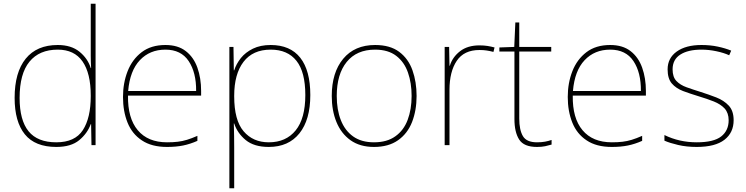

<svg xmlns="http://www.w3.org/2000/svg" viewBox="-20 -780 4010 1032"><path d="M282.7 9.8Q168.5 9.8 113.5 -58.1Q58.6 -126 58.6 -253.9Q58.6 -391.1 118.2 -464.6Q177.7 -538.1 290.5 -538.1Q362.8 -538.1 407.2 -502Q451.7 -465.8 467.8 -414.1H469.7Q468.8 -431.2 468.3 -447.8Q467.8 -464.4 467.8 -480.5V-759.8H493.7V0H471.7L469.7 -112.8H467.8Q449.7 -63 405.8 -26.6Q361.8 9.8 282.7 9.8ZM282.7 -15.1Q382.8 -15.1 425.3 -80.6Q467.8 -146 467.8 -263.2V-266.1Q467.8 -386.2 423.6 -449.7Q379.4 -513.2 290.5 -513.2Q191.4 -513.2 138.4 -448.5Q85.4 -383.8 85.4 -253.9Q85.4 -133.8 133.5 -74.5Q181.6 -15.1 282.7 -15.1Z M869.1 -538.1Q936.5 -538.1 978.5 -505.4Q1021 -472.7 1041 -416.3Q1061 -359.9 1061 -291V-266.1H668Q666 -145 720.5 -80.1Q774.9 -15.1 877.9 -15.1Q910.2 -15.1 935.3 -18.1Q960.4 -21 985.1 -28.6Q1009.8 -36.1 1041 -49.8V-22.9Q1002.9 -5.9 964.6 2Q926.3 9.8 877.9 9.8Q794.9 9.8 742.7 -25.4Q689.9 -60.1 665.5 -121.1Q641.1 -182.1 641.1 -258.8Q641.1 -334 666 -397.5Q690.9 -460.9 741.5 -499.5Q792 -538.1 869.1 -538.1ZM869.1 -513.2Q785.2 -513.2 731.7 -456.5Q678.2 -399.9 668.9 -291H1034.2Q1035.2 -390.1 994.1 -451.7Q953.1 -513.2 869.1 -513.2Z M1435.1 -538.1Q1540 -538.1 1594 -469.5Q1647.9 -400.9 1647.9 -269Q1647.9 -136.2 1589.4 -63.2Q1530.8 9.8 1424.8 9.8Q1345.7 9.8 1300.8 -27.1Q1255.9 -64 1238.8 -116.2H1236.8Q1237.8 -82 1238.3 -49.1Q1238.8 -16.1 1238.8 15.1V231.9H1212.9V-527.8H1234.9L1236.8 -401.9H1238.8Q1249.5 -436 1274.9 -468.3Q1299.8 -499 1339.8 -518.6Q1379.9 -538.1 1435.1 -538.1ZM1435.1 -513.2Q1338.9 -513.2 1288.8 -447.5Q1238.8 -381.8 1238.8 -265.1V-262.2Q1238.8 -133.8 1289.3 -74.5Q1339.8 -15.1 1424.8 -15.1Q1517.1 -15.1 1569.1 -79.1Q1621.1 -143.1 1621.1 -269Q1621.1 -393.1 1573.5 -453.1Q1525.9 -513.2 1435.1 -513.2Z M2219.2 -264.2Q2219.2 -187 2194.8 -124Q2170.4 -62 2119.4 -26.1Q2068.4 9.8 1990.2 9.8Q1914.6 9.8 1863.8 -26.4Q1813.5 -62.5 1788.3 -124.3Q1763.2 -186 1763.2 -264.2Q1763.2 -390.1 1824.7 -464.1Q1886.2 -538.1 1996.1 -538.1Q2076.7 -538.1 2125.5 -501.5Q2174.8 -464.8 2197 -402.3Q2219.2 -339.8 2219.2 -264.2ZM1790 -264.2Q1790 -189.9 1812 -134.3Q1834 -78.1 1878.2 -46.6Q1922.4 -15.1 1990.2 -15.1Q2060.5 -15.1 2105 -47.4Q2149.9 -79.1 2171.1 -135.5Q2192.4 -191.9 2192.4 -264.2Q2192.4 -334 2172.9 -389.6Q2153.3 -446.3 2109.9 -479.7Q2066.4 -513.2 1996.1 -513.2Q1897 -513.2 1843.5 -447Q1790 -380.9 1790 -264.2Z M2557.1 -536.1Q2581.1 -536.1 2600.6 -533Q2620.1 -529.8 2638.2 -524.9L2632.3 -501Q2613.3 -505.9 2596.2 -508.5Q2579.1 -511.2 2557.1 -511.2Q2474.1 -511.2 2435.1 -453.1Q2396 -395 2396 -296.9V0H2370.1V-527.8H2394L2396 -426.8H2397.9Q2412.1 -473.1 2452.6 -504.6Q2493.2 -536.1 2557.1 -536.1Z M2866.2 -15.1Q2891.1 -15.1 2909.7 -18.6Q2928.2 -22 2944.8 -27.8V-2.9Q2928.2 2 2910.2 5.9Q2892.1 9.8 2866.2 9.8Q2795.9 9.8 2770.5 -30Q2745.1 -69.8 2745.1 -140.1V-502.9H2664.1V-524.9L2744.1 -527.8L2750 -659.2H2771V-527.8H2942.9V-502.9H2771V-143.1Q2771 -82 2790.5 -48.6Q2810.1 -15.1 2866.2 -15.1Z M3259.8 -538.1Q3327.1 -538.1 3369.1 -505.4Q3411.6 -472.7 3431.6 -416.3Q3451.7 -359.9 3451.7 -291V-266.1H3058.6Q3056.6 -145 3111.1 -80.1Q3165.5 -15.1 3268.6 -15.1Q3300.8 -15.1 3325.9 -18.1Q3351.1 -21 3375.7 -28.6Q3400.4 -36.1 3431.6 -49.8V-22.9Q3393.6 -5.9 3355.2 2Q3316.9 9.8 3268.6 9.8Q3185.5 9.8 3133.3 -25.4Q3080.6 -60.1 3056.2 -121.1Q3031.7 -182.1 3031.7 -258.8Q3031.7 -334 3056.6 -397.5Q3081.5 -460.9 3132.1 -499.5Q3182.6 -538.1 3259.8 -538.1ZM3259.8 -513.2Q3175.8 -513.2 3122.3 -456.5Q3068.8 -399.9 3059.6 -291H3424.8Q3425.8 -390.1 3384.8 -451.7Q3343.8 -513.2 3259.8 -513.2Z M3923.3 -133.8Q3923.3 -66.9 3873.8 -28.6Q3824.2 9.8 3725.1 9.8Q3670.4 9.8 3625.2 -0.7Q3580.1 -11.2 3551.3 -23.9V-54.2Q3630.9 -15.1 3725.1 -15.1Q3816.4 -15.1 3856.4 -46.6Q3896.5 -78.1 3896.5 -133.8Q3896.5 -172.4 3875 -196.8Q3853 -220.2 3816.7 -234.6Q3780.3 -249 3736.3 -262.2Q3689.5 -276.4 3651.9 -290.5Q3613.3 -305.2 3590.8 -331.5Q3568.4 -357.9 3568.4 -407.2Q3568.4 -467.8 3617.4 -502.9Q3666.5 -538.1 3750.5 -538.1Q3797.4 -538.1 3837.9 -529.5Q3878.4 -521 3910.2 -507.8L3899.4 -482.9Q3871.1 -496.1 3830.6 -504.6Q3790 -513.2 3750.5 -513.2Q3678.2 -513.2 3636.7 -486.6Q3595.2 -460 3595.2 -407.2Q3595.2 -366.2 3615.7 -344.7Q3636.2 -323.2 3670.2 -311Q3704.1 -298.8 3745.1 -286.1Q3767.1 -279.3 3788.3 -271.7Q3809.6 -264.2 3830.1 -256.3Q3871.1 -240.2 3897.2 -212.2Q3923.3 -184.1 3923.3 -133.8Z"/></svg>

Font: Nokora Thin
Style: Regular
Weight: 100
Designer: Danh Hong
Version: Version 8.000; ttfautohint (v1.8.3)